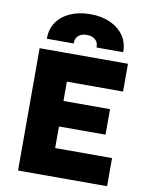

<svg xmlns="http://www.w3.org/2000/svg" viewBox="-100 -1010 841 1082"><g transform="rotate(10 321.0 -469.0)"><path d="M79.5 0V-700H585V-541H263.5V-430.5H530V-284.5H263.5V-161H589V0ZM110.5 -759.5Q109.5 -813.5 136.8 -853.8Q164 -894 213.8 -916.2Q263.5 -938.5 329.5 -938.5Q394.5 -938.5 444 -915.8Q493.5 -893 520.8 -852.8Q548 -812.5 547 -759.5H394.5Q396 -787.5 378 -803.8Q360 -820 329.5 -820Q298.5 -820 280.5 -803.8Q262.5 -787.5 264 -759.5Z"/></g></svg>

Font: Geologica Roman ExtraBold
Style: Regular
Weight: 800
Designer: Sindre Bremnes, Frode Helland
Foundry: Monokrom Skriftforlag AS
Version: Version 1.010;gftools[0.9.28]